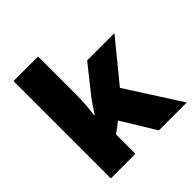

<svg xmlns="http://www.w3.org/2000/svg" viewBox="-200 -910 1060 1060"><g transform="rotate(-45 329.5 -380.0)"><path d="M258 -461V-760H66V0H258V-151L320 -198L441 0H659L455 -318L647 -553H434L310 -397C292 -374 266 -334 251 -311H247C254 -356 258 -416 258 -461Z"/></g></svg>

Font: Noto Sans Kannada Black
Style: Regular
Weight: 900
Designer: Jelle Bosma - Monotype Design Team
Foundry: Monotype Imaging Inc.
Version: Version 2.005